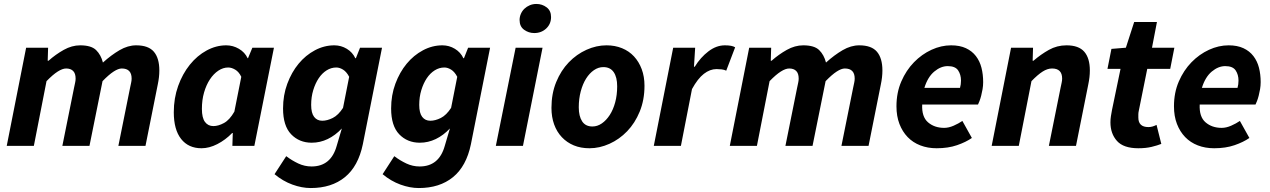

<svg xmlns="http://www.w3.org/2000/svg" viewBox="-20 -737 6418 970"><path d="M14 0 112 -496H223L221 -430H225Q261 -462 302 -485Q343 -508 385 -508Q441 -508 465.5 -484Q490 -460 500 -421Q542 -459 584 -483.5Q626 -508 668 -508Q730 -508 757.5 -475.5Q785 -443 785 -381Q785 -364 783 -346.5Q781 -329 777 -310L715 0H578L637 -293Q640 -308 642.5 -319Q645 -330 645 -340Q645 -391 595 -391Q578 -391 554 -375.5Q530 -360 498 -327L432 0H295L354 -293Q357 -308 359.5 -319Q362 -330 362 -340Q362 -366 349.5 -378.5Q337 -391 314 -391Q296 -391 271.5 -375.5Q247 -360 215 -327L151 0Z M998 12Q932 12 895 -35Q858 -82 858 -170Q858 -241 880 -302.5Q902 -364 939 -410Q976 -456 1024 -482Q1072 -508 1123 -508Q1157 -508 1187 -490.5Q1217 -473 1231 -443H1233L1255 -496H1364L1265 0H1154L1156 -65H1153Q1119 -30 1078 -9Q1037 12 998 12ZM1058 -100Q1083 -100 1111.5 -115.5Q1140 -131 1164 -173L1199 -349Q1187 -374 1168.5 -385Q1150 -396 1133 -396Q1107 -396 1083 -380Q1059 -364 1040.5 -336Q1022 -308 1011 -270Q1000 -232 1000 -187Q1000 -142 1015.5 -121Q1031 -100 1058 -100Z M1550 213Q1505 213 1457 195.5Q1409 178 1367 143L1426 52Q1455 74 1487 89Q1519 104 1554 104Q1652 104 1681 0L1707 -88Q1674 -53 1635.5 -34.5Q1597 -16 1555 -16Q1492 -16 1451 -58.5Q1410 -101 1410 -189Q1410 -256 1431.5 -314Q1453 -372 1488.5 -415Q1524 -458 1571 -483Q1618 -508 1669 -508Q1703 -508 1732 -490.5Q1761 -473 1775 -443H1778L1799 -496H1910L1813 -8Q1790 103 1722.5 158Q1655 213 1550 213ZM1608 -127Q1633 -127 1661 -141Q1689 -155 1713 -192L1744 -349Q1731 -374 1713.5 -385Q1696 -396 1679 -396Q1653 -396 1630 -381.5Q1607 -367 1590 -341.5Q1573 -316 1562.5 -281.5Q1552 -247 1552 -207Q1552 -166 1567 -146.5Q1582 -127 1608 -127Z M2096 213Q2051 213 2003 195.5Q1955 178 1913 143L1972 52Q2001 74 2033 89Q2065 104 2100 104Q2198 104 2227 0L2253 -88Q2220 -53 2181.5 -34.5Q2143 -16 2101 -16Q2038 -16 1997 -58.5Q1956 -101 1956 -189Q1956 -256 1977.5 -314Q1999 -372 2034.5 -415Q2070 -458 2117 -483Q2164 -508 2215 -508Q2249 -508 2278 -490.5Q2307 -473 2321 -443H2324L2345 -496H2456L2359 -8Q2336 103 2268.5 158Q2201 213 2096 213ZM2154 -127Q2179 -127 2207 -141Q2235 -155 2259 -192L2290 -349Q2277 -374 2259.5 -385Q2242 -396 2225 -396Q2199 -396 2176 -381.5Q2153 -367 2136 -341.5Q2119 -316 2108.5 -281.5Q2098 -247 2098 -207Q2098 -166 2113 -146.5Q2128 -127 2154 -127Z M2485 0 2585 -496H2721L2622 0ZM2679 -570Q2651 -570 2628 -586.5Q2605 -603 2605 -636Q2605 -652 2611.5 -667Q2618 -682 2629.5 -693Q2641 -704 2656.5 -710.5Q2672 -717 2690 -717Q2719 -717 2741.5 -700Q2764 -683 2764 -651Q2764 -616 2739.5 -593Q2715 -570 2679 -570Z M2958 12Q2914 12 2879 -2.5Q2844 -17 2818.5 -44Q2793 -71 2779.5 -108.5Q2766 -146 2766 -192Q2766 -264 2790 -322.5Q2814 -381 2853.5 -422Q2893 -463 2943 -485.5Q2993 -508 3044 -508Q3087 -508 3122.5 -493.5Q3158 -479 3183 -452Q3208 -425 3222 -387.5Q3236 -350 3236 -304Q3236 -232 3212 -173.5Q3188 -115 3148.5 -74Q3109 -33 3059 -10.5Q3009 12 2958 12ZM2973 -98Q2998 -98 3020.5 -113.5Q3043 -129 3060.5 -156Q3078 -183 3088 -220Q3098 -257 3098 -301Q3098 -347 3080.5 -372.5Q3063 -398 3028 -398Q3003 -398 2980.5 -382.5Q2958 -367 2941 -340Q2924 -313 2914 -275.5Q2904 -238 2904 -195Q2904 -150 2921 -124Q2938 -98 2973 -98Z M3283 0 3381 -496H3492L3486 -400H3490Q3519 -447 3559 -477.5Q3599 -508 3642 -508Q3661 -508 3673.5 -505.5Q3686 -503 3694 -498L3649 -380Q3639 -385 3625.5 -386.5Q3612 -388 3600 -388Q3567 -388 3536 -364Q3505 -340 3476 -287L3420 0Z M3667 0 3765 -496H3876L3874 -430H3878Q3914 -462 3955 -485Q3996 -508 4038 -508Q4094 -508 4118.5 -484Q4143 -460 4153 -421Q4195 -459 4237 -483.5Q4279 -508 4321 -508Q4383 -508 4410.5 -475.5Q4438 -443 4438 -381Q4438 -364 4436 -346.5Q4434 -329 4430 -310L4368 0H4231L4290 -293Q4293 -308 4295.5 -319Q4298 -330 4298 -340Q4298 -391 4248 -391Q4231 -391 4207 -375.5Q4183 -360 4151 -327L4085 0H3948L4007 -293Q4010 -308 4012.5 -319Q4015 -330 4015 -340Q4015 -366 4002.5 -378.5Q3990 -391 3967 -391Q3949 -391 3924.5 -375.5Q3900 -360 3868 -327L3804 0Z M4509 -200Q4509 -269 4533.5 -325.5Q4558 -382 4597.5 -422.5Q4637 -463 4686 -485.5Q4735 -508 4785 -508Q4829 -508 4860 -493.5Q4891 -479 4910.5 -453.5Q4930 -428 4938.5 -394.5Q4947 -361 4947 -322Q4947 -304 4944 -286.5Q4941 -269 4937 -253.5Q4933 -238 4928.5 -226.5Q4924 -215 4921 -209H4639Q4636 -147 4668.5 -119Q4701 -91 4750 -91Q4773 -91 4798 -102Q4823 -113 4842 -126L4890 -40Q4860 -19 4815 -3.5Q4770 12 4712 12Q4667 12 4629.5 -2.5Q4592 -17 4565.5 -44.5Q4539 -72 4524 -111Q4509 -150 4509 -200ZM4650 -293H4830Q4835 -310 4835 -330Q4835 -360 4820.5 -381.5Q4806 -403 4768 -403Q4733 -403 4700 -375.5Q4667 -348 4650 -293Z M4990 0 5088 -496H5199L5197 -430H5201Q5238 -462 5279 -485Q5320 -508 5368 -508Q5430 -508 5458 -475.5Q5486 -443 5486 -381Q5486 -364 5484 -346.5Q5482 -329 5478 -310L5416 0H5279L5338 -293Q5341 -308 5343.5 -319Q5346 -330 5346 -340Q5346 -391 5295 -391Q5272 -391 5247.5 -375.5Q5223 -360 5191 -327L5127 0Z M5731 12Q5656 12 5623 -25Q5590 -62 5590 -119Q5590 -135 5592.5 -150.5Q5595 -166 5598 -182L5641 -389H5575L5595 -490L5668 -496L5710 -626H5825L5800 -496H5913L5892 -389H5776L5733 -176Q5731 -167 5731 -159Q5731 -151 5731 -143Q5731 -95 5782 -95Q5793 -95 5803 -98Q5813 -101 5823 -106L5847 -10Q5827 -2 5798 5Q5769 12 5731 12Z M5911 -200Q5911 -269 5935.5 -325.5Q5960 -382 5999.5 -422.5Q6039 -463 6088 -485.5Q6137 -508 6187 -508Q6231 -508 6262 -493.5Q6293 -479 6312.5 -453.5Q6332 -428 6340.5 -394.5Q6349 -361 6349 -322Q6349 -304 6346 -286.5Q6343 -269 6339 -253.5Q6335 -238 6330.5 -226.5Q6326 -215 6323 -209H6041Q6038 -147 6070.5 -119Q6103 -91 6152 -91Q6175 -91 6200 -102Q6225 -113 6244 -126L6292 -40Q6262 -19 6217 -3.5Q6172 12 6114 12Q6069 12 6031.5 -2.5Q5994 -17 5967.5 -44.5Q5941 -72 5926 -111Q5911 -150 5911 -200ZM6052 -293H6232Q6237 -310 6237 -330Q6237 -360 6222.5 -381.5Q6208 -403 6170 -403Q6135 -403 6102 -375.5Q6069 -348 6052 -293Z"/></svg>

Font: TypoPRO Source Sans Pro
Style: Bold Italic
Weight: 700
Italic angle: -11°
Designer: Paul D. Hunt
Foundry: Adobe Systems Incorporated
Version: Version 1.075;PS 2.000;hotconv 1.0.86;makeotf.lib2.5.63406